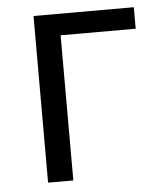

<svg xmlns="http://www.w3.org/2000/svg" viewBox="-44 -574 516 614"><g transform="rotate(-5 214.0 -267.5)"><path d="M408 -466H167V0H86V-535H408Z"/></g></svg>

Font: Stephens Clock
Style: Regular
Weight: 400
Designer: Peter Wiegel (catfonts.de) with slight modifications by DT1.org
Version: Version 0.9.1